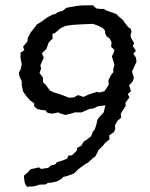

<svg xmlns="http://www.w3.org/2000/svg" viewBox="-20 -634 572 733"><path d="M83 79 78 72 74 62 71 37 87 23 97 12 129 5 137 11 164 7 174 -2 192 -7 197 -15 221 -22 237 -29 241 -40 255 -41 273 -59 275 -70 290 -77 300 -94 311 -101 328 -114 334 -131 342 -140 348 -159 352 -177 361 -189 376 -205 382 -232 353 -228 337 -220 321 -218 303 -210 292 -205H266L250 -200L229 -195L207 -202L203 -205L180 -200L162 -203L153 -213L138 -214L122 -218L110 -229L111 -239L92 -253L91 -256L81 -266L68 -285L65 -300L63 -309V-324L54 -343L52 -357L59 -370L63 -389L58 -413L59 -434L73 -442L68 -456L85 -476L86 -490L90 -497L97 -510L113 -530L120 -540L141 -553L151 -561L163 -569L182 -579L190 -580L202 -588L220 -593L233 -604L253 -608L267 -610L276 -612L288 -613L332 -614L337 -612L347 -602L361 -600H375L388 -593L412 -585L426 -579L431 -573L450 -557L455 -549L469 -531L479 -524L482 -514L478 -498L482 -486L492 -470L487 -458L499 -440L489 -429L499 -414L501 -398L493 -380L484 -361L491 -337L487 -324L473 -308L480 -286L468 -275L474 -262L459 -242L460 -230L449 -213L441 -200L443 -185L429 -173L419 -156L420 -141L415 -130L397 -117L398 -102L382 -89L374 -79L356 -61L351 -50L343 -36L333 -29L315 -12L309 -10L287 6L279 12L264 27L253 32L233 39L222 41L216 48L196 59L173 64H163L155 70L131 71L111 77ZM244 -261 262 -262 278 -271 299 -264 320 -274 350 -283 361 -281 379 -286 395 -310 394 -328 403 -346 413 -359 412 -368 417 -386 407 -419 413 -430 417 -443 404 -456 406 -472 398 -488 387 -495 382 -505 380 -519 371 -528 349 -538 334 -543 314 -542 290 -541 257 -539 229 -535 211 -526 190 -508 180 -504 181 -487 166 -472 157 -447 140 -431 147 -414 134 -384 137 -373 131 -355 144 -338V-320L154 -311L171 -288L186 -281L207 -275Z"/></svg>

Font: Winky Rough Light
Style: Italic
Weight: 300
Italic angle: -8.97852°
Designer: Simon Atzbach
Foundry: typofactur
Version: Version 1.206; ttfautohint (v1.8.4.7-5d5b)